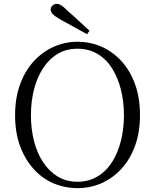

<svg xmlns="http://www.w3.org/2000/svg" viewBox="-20 -958 802 993"><path d="M443 -799 430 -781Q396 -800 362.5 -818.5Q329 -837 296 -855Q266 -872 254 -884Q242 -896 242 -908Q242 -920 251 -929Q260 -938 273 -938Q285 -938 298 -929.5Q311 -921 333 -899Q360 -876 387 -850.5Q414 -825 443 -799ZM381 15Q315 15 256.5 -10Q198 -35 153.5 -84.5Q109 -134 83.5 -203.5Q58 -273 58 -362Q58 -450 83.5 -520.5Q109 -591 153.5 -640Q198 -689 256.5 -715.5Q315 -742 381 -742Q447 -742 505 -716.5Q563 -691 608 -642Q653 -593 678.5 -522.5Q704 -452 704 -362Q704 -274 678.5 -204Q653 -134 608 -85Q563 -36 505 -10.5Q447 15 381 15ZM381 -18Q439 -18 484.5 -45.5Q530 -73 560 -120.5Q590 -168 605.5 -230Q621 -292 621 -362Q621 -432 605.5 -494Q590 -556 560 -604Q530 -652 484.5 -679Q439 -706 381 -706Q322 -706 277.5 -679Q233 -652 202 -604Q171 -556 155.5 -494Q140 -432 140 -362Q140 -292 155.5 -230Q171 -168 202 -120.5Q233 -73 277.5 -45.5Q322 -18 381 -18Z"/></svg>

Font: Noto Serif KR ExtraLight Light
Style: Regular
Weight: 300
Version: Version 2.003-H1;hotconv 1.1.1;makeotfexe 2.6.0